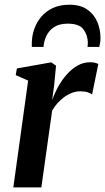

<svg xmlns="http://www.w3.org/2000/svg" viewBox="-20 -816 458 836"><path d="M38 0 102.5 -465 48.5 -489 53.5 -518 203 -544.5 224 -530 215.5 -442 207 -379.5Q217 -408.5 233 -437.8Q249 -467 270.2 -491.2Q291.5 -515.5 317.2 -530.2Q343 -545 373 -545Q385.5 -545 394.8 -542.5Q404 -540 408 -537L381 -404.5Q377 -409 363 -413.8Q349 -418.5 330 -418.5Q311.5 -418.5 293.5 -411.8Q275.5 -405 259.2 -393Q243 -381 229.5 -365.8Q216 -350.5 207 -334L160 0ZM118.5 -611.5Q118.5 -616 118.5 -620Q118.5 -624 118.5 -629.5Q119 -661 129.5 -690.5Q140 -720 160.2 -743.8Q180.5 -767.5 211 -781.5Q241.5 -795.5 282.5 -795.5Q329.5 -795.5 359.2 -775Q389 -754.5 403.2 -721.5Q417.5 -688.5 417.5 -651Q417.5 -638.5 415.8 -628.8Q414 -619 412 -611.5H361Q361.5 -616 362 -620.8Q362.5 -625.5 362.5 -633Q360.5 -666.5 342 -689.8Q323.5 -713 275 -713Q238 -713 215.2 -697.8Q192.5 -682.5 181.8 -659.2Q171 -636 169.5 -611.5Z"/></svg>

Font: Merriweather 72pt SemiBold
Style: Italic
Weight: 600
Italic angle: -7.8°
Version: Version 2.101